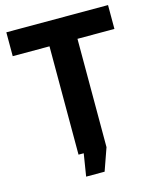

<svg xmlns="http://www.w3.org/2000/svg" viewBox="-126 -823 839 1034"><g transform="rotate(-15 293.5 -306.0)"><path d="M224 125 244 0H215V-604H10V-737H577V-604H371V0L327 125Z"/></g></svg>

Font: Tomorrow SemiBold
Style: Regular
Weight: 600
Designer: Tony de Marco, Monica Rizzolli
Foundry: Just in Type
Version: Version 2.002